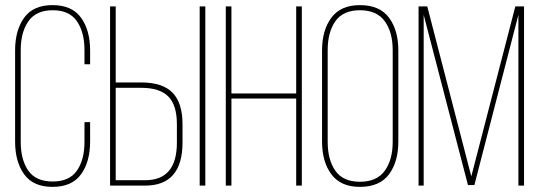

<svg xmlns="http://www.w3.org/2000/svg" viewBox="-20 -725 2107 750"><path d="M185 -705Q261 -705 296.5 -656Q332 -607 332 -528V-474H310V-529Q310 -599 280.5 -642Q251 -685 186 -685Q121 -685 91 -642Q61 -599 61 -529V-171Q61 -101 90.5 -58.5Q120 -16 186 -16Q251 -16 280.5 -58.5Q310 -101 310 -171V-248H332V-172Q332 -93 296.5 -44Q261 5 185 5Q110 5 74.5 -44Q39 -93 39 -172V-528Q39 -607 74.5 -656Q110 -705 185 -705Z M432 -403H531Q615 -403 654 -363Q693 -323 693 -239V-169Q693 0 547 0H410V-700H432ZM760 -700H782V0H760ZM432 -21H547Q671 -21 671 -168V-240Q671 -314 637.5 -348Q604 -382 531 -382H432Z M1137 -340H884V0H862V-700H884V-360H1137V-700H1159V0H1137Z M1238 -172V-528Q1238 -607 1274.5 -656Q1311 -705 1386 -705Q1463 -705 1499.5 -656Q1536 -607 1536 -528V-172Q1536 -93 1499.5 -44Q1463 5 1386 5Q1311 5 1274.5 -44Q1238 -93 1238 -172ZM1260 -529V-171Q1260 -101 1290 -58Q1320 -15 1386 -15Q1452 -15 1483 -58Q1514 -101 1514 -171V-529Q1514 -599 1483 -642Q1452 -685 1386 -685Q1320 -685 1290 -642Q1260 -599 1260 -529Z M2005 -667 1833 -2H1808L1635 -667V0H1615V-700H1649L1821 -36L1993 -700H2027V0H2005Z"/></svg>

Font: Bebas Neue Light
Style: Regular
Weight: 300
Designer: Ryoichi Tsunekawa
Foundry: Ryoichi Tsunekawa
Version: Version 001.003; ttfautohint (v1.5.65-e2d9)